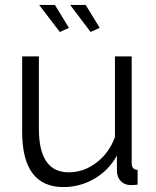

<svg xmlns="http://www.w3.org/2000/svg" viewBox="-20 -750 634 780"><path d="M348 -620 265 -730H328L385 -637ZM223 -620 139 -730H203L260 -637ZM238 10Q70 10 70 -215V-521H138V-227Q138 -50 259 -50Q320 -50 371.5 -89Q423 -128 447 -193V-521H515V-88Q515 -60 539 -60V0Q528 2 509 2Q485 1 470 -15Q455 -31 455 -58V-118Q422 -58 363.5 -24Q305 10 238 10Z"/></svg>

Font: Raleway
Style: Regular
Weight: 400
Designer: Matt McInerney, Pablo Impallari, Rodrigo Fuenzalida
Foundry: Matt McInerney, Pablo Impallari, Rodrigo Fuenzalida
Version: Version 1.000;PS 001.001;hotconv 1.0.56; ttfautohint (v1.5)